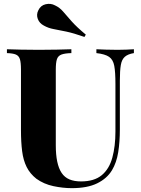

<svg xmlns="http://www.w3.org/2000/svg" viewBox="-20 -964 731 998"><path d="M676 -708V-688Q645 -683 629 -669Q613 -655 608 -626Q603 -597 603 -544V-291Q603 -227 594.5 -173Q586 -119 562 -79Q536 -36 485 -11Q434 14 353 14Q307 14 257.5 3.5Q208 -7 169 -35Q136 -61 118.5 -96Q101 -131 95 -178.5Q89 -226 89 -288V-602Q89 -639 83.5 -656.5Q78 -674 62.5 -680.5Q47 -687 16 -688V-708Q43 -707 88 -706Q133 -705 182 -705Q231 -705 276 -706Q321 -707 351 -708V-688Q317 -687 299.5 -680.5Q282 -674 276 -656.5Q270 -639 270 -602V-209Q270 -160 277.5 -124Q285 -88 300.5 -65Q316 -42 341 -31.5Q366 -21 401 -21Q470 -21 509 -53.5Q548 -86 564 -145Q580 -204 580 -280V-528Q580 -589 574 -621.5Q568 -654 547 -668.5Q526 -683 481 -688V-708Q500 -707 531.5 -706Q563 -705 591 -705Q614 -705 637.5 -706Q661 -707 676 -708ZM266 -936Q290 -925 308 -904Q326 -883 352 -853.5Q378 -824 426 -784L419 -772Q362 -792 323.5 -800Q285 -808 258 -813Q231 -818 208 -831Q185 -843 176.5 -865.5Q168 -888 179 -910Q191 -936 217.5 -942Q244 -948 266 -936Z"/></svg>

Font: Playfair Display ExtraBold
Style: Regular
Weight: 800
Designer: Claus Eggers Sørensen
Foundry: Claus Eggers Sørensen
Version: Version 1.203